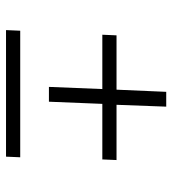

<svg xmlns="http://www.w3.org/2000/svg" viewBox="12 -572 559 622"><g transform="rotate(90 291.0 -260.5)"><path d="M261 -140 268 -313H92L94 -359H270L277 -520H325L319 -359H498L496 -313H316L309 -140ZM77 -1 79 -47H489L487 -1Z"/></g></svg>

Font: Literata 24pt Light
Style: Italic
Weight: 300
Italic angle: -2°
Designer: Latin by Veronika Burian and Jose Scaglione. Greek by Irene Vlachou. Cyrillic by Vera Evstafieva
Foundry: TypeTogether
Version: Version 3.103;gftools[0.9.29]